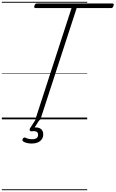

<svg xmlns="http://www.w3.org/2000/svg" viewBox="-20 -1303 1262 2096"><path d="M390 14Q362 14 368 -5L761 -1215H369Q357 -1215 354.5 -1221Q352 -1227 356 -1241Q361 -1255 367 -1260Q373 -1265 384 -1265H1207Q1219 -1265 1221 -1259Q1223 -1253 1219 -1240Q1215 -1226 1209 -1220.5Q1203 -1215 1192 -1215H817L423 -5Q420 5 412.5 9.5Q405 14 390 14ZM326 264Q302 264 276 258.5Q250 253 232 240Q224 234 225 225.5Q226 217 230 210Q236 201 242.5 199Q249 197 257 200Q271 207 289.5 212Q308 217 330 217Q362 217 379 205Q396 193 396 168Q396 143 377.5 134Q359 125 324 130Q316 131 312 128.5Q308 126 305 121Q303 114 303.5 108.5Q304 103 310 94L373 -4H417L346 108L331 94Q370 84 397 91Q424 98 438 117Q452 136 452 164Q452 195 436 217.5Q420 240 392 252Q364 264 326 264ZM0 763H932V773H0ZM0 -20H932V0H0ZM0 -505H932V-500H0ZM0 -1283H932V-1273H0Z"/></svg>

Font: Playwrite NL Guides
Style: Regular
Weight: 400
Designer: Veronika Burian, José Scaglione
Foundry: TypeTogether
Version: Version 1.003